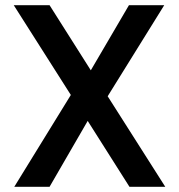

<svg xmlns="http://www.w3.org/2000/svg" viewBox="-20 -720 690 740"><path d="M35 0 253 -354 33 -700H171L330 -449L477 -700H613L395 -349L617 0H479L318 -254L171 0Z"/></svg>

Font: AWOL-DM SemiBold
Style: Regular
Weight: 600
Designer: Colophon Foundry, Jonny Pinhorn, Mikhail Sharanda
Foundry: Colophon Foundry
Version: Version 1.000;Glyphs 3.2.3 (3260)